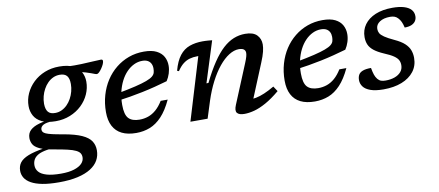

<svg xmlns="http://www.w3.org/2000/svg" viewBox="-131 -759 2864 1253"><g transform="rotate(-10 1301.0 -132.0)"><path d="M539 -412.5Q533.5 -412.5 524.8 -415.8Q516 -419 502.5 -424.2Q489 -429.5 469.2 -435.2Q449.5 -441 422.5 -446.5Q395.5 -452 359.5 -456L356 -494.5Q405 -492.5 450 -494.2Q495 -496 529.5 -498.2Q564 -500.5 580 -500.5Q586 -500.5 589.2 -498Q592.5 -495.5 592.5 -489.5Q592.5 -481 586.8 -468.2Q581 -455.5 572.2 -442.8Q563.5 -430 554.5 -421.2Q545.5 -412.5 539 -412.5ZM227.5 -209.5Q250 -209.5 270.2 -219Q290.5 -228.5 307 -245Q323.5 -261.5 335.2 -283Q347 -304.5 353.5 -329Q360 -353.5 360 -378.5Q360 -415.5 345.2 -432.8Q330.5 -450 298 -450Q275 -450 254.8 -440.8Q234.5 -431.5 218 -415Q201.5 -398.5 189.8 -377Q178 -355.5 171.5 -331Q165 -306.5 165 -281Q165.5 -244.5 180 -226.8Q194.5 -209 227.5 -209.5ZM304 -503.5Q361 -503.5 395.8 -486.2Q430.5 -469 446.2 -440Q462 -411 462 -376Q462 -333 444.2 -293.2Q426.5 -253.5 394 -222.5Q361.5 -191.5 317.5 -173.8Q273.5 -156 221.5 -156Q164.5 -156 129.5 -173.2Q94.5 -190.5 78.8 -219.5Q63 -248.5 63 -283.5Q63 -327 81 -366.5Q99 -406 131.2 -437Q163.5 -468 207.5 -485.8Q251.5 -503.5 304 -503.5ZM173 240.5Q108.5 240.5 63.2 231.8Q18 223 -10.2 207Q-38.5 191 -51.5 169.5Q-64.5 148 -64.5 123Q-64.5 91.5 -47.8 69.2Q-31 47 8.2 31.2Q47.5 15.5 115 5L131 -21L190.5 14Q146 15 115.8 21.8Q85.5 28.5 67.5 40.2Q49.5 52 41.5 68Q33.5 84 33.5 104Q33.5 128.5 49.5 147.2Q65.5 166 101.5 176.5Q137.5 187 196.5 187Q248 187 282.8 176Q317.5 165 334.8 146.8Q352 128.5 352 106Q352 90 344.5 78.5Q337 67 318 57.8Q299 48.5 265 40.5Q231 32.5 178 23.5Q114.5 13 83.2 -2.2Q52 -17.5 42 -36.8Q32 -56 32 -77Q32 -109 53 -128.8Q74 -148.5 112 -159.2Q150 -170 200 -175L206 -160.5Q156.5 -158.5 137.8 -147.5Q119 -136.5 119 -118.5Q119 -109.5 123.8 -102.5Q128.5 -95.5 142.5 -89.2Q156.5 -83 183.5 -76.8Q210.5 -70.5 255.5 -63Q332 -49.5 374.8 -30Q417.5 -10.5 434.8 16Q452 42.5 452 77Q452 113 435.5 142.8Q419 172.5 384.5 194.5Q350 216.5 297.5 228.5Q245 240.5 173 240.5Z M844.5 -446Q815.5 -446 789 -433.2Q762.5 -420.5 740 -397.2Q717.5 -374 701 -341.5Q684.5 -309 675.2 -269.2Q666 -229.5 666 -185Q666 -120.5 689.2 -95.8Q712.5 -71 762 -71Q792 -71 819.5 -80.5Q847 -90 871.8 -111.5Q896.5 -133 918 -168H964.5Q933 -100.5 896 -61.2Q859 -22 816.8 -5.5Q774.5 11 726 11Q669 11 630.8 -8Q592.5 -27 573 -64.5Q553.5 -102 553.5 -157Q553.5 -216 568.8 -268.5Q584 -321 612 -364Q640 -407 678.8 -438.2Q717.5 -469.5 764.5 -486.5Q811.5 -503.5 865 -503.5Q917 -503.5 948.5 -487.5Q980 -471.5 994.5 -445Q1009 -418.5 1009 -386Q1009 -360.5 1000.8 -334.5Q992.5 -308.5 978.5 -287.5Q937.5 -275.5 895.2 -264.8Q853 -254 810.5 -245.2Q768 -236.5 727 -229.5Q686 -222.5 647.5 -217.5L650.5 -264.5Q723.5 -278 771 -289.5Q818.5 -301 846.5 -311.5Q874.5 -322 887.8 -332.8Q901 -343.5 904.8 -356.2Q908.5 -369 908.5 -384.5Q908.5 -403.5 901.2 -417.2Q894 -431 880 -438.5Q866 -446 844.5 -446Z M1069 -338 1057.5 -342.5Q1074.5 -405.5 1102 -440.5Q1129.5 -475.5 1168 -489.2Q1206.5 -503 1255 -503Q1266 -503 1275.8 -502.5Q1285.5 -502 1295.8 -501.2Q1306 -500.5 1317.5 -499L1232 -228.5L1245.5 -229Q1282.5 -304.5 1317.8 -357Q1353 -409.5 1388.2 -441.8Q1423.5 -474 1460 -488.5Q1496.5 -503 1536 -503Q1589 -503 1613.5 -478Q1638 -453 1638 -415Q1638 -395.5 1631.5 -368.2Q1625 -341 1607.5 -299L1501.5 -41.5L1484.5 -75.5Q1508.5 -74.5 1534.8 -79.8Q1561 -85 1591.5 -98Q1622 -111 1658 -132L1680.5 -98Q1629.5 -55.5 1586.8 -31.8Q1544 -8 1508.2 1.5Q1472.5 11 1442.5 11Q1407 11 1394.2 -4.5Q1381.5 -20 1397 -57L1503 -313.5Q1514 -340 1518 -354.8Q1522 -369.5 1522 -379.5Q1522 -394.5 1511.5 -403Q1501 -411.5 1478.5 -411.5Q1446.5 -411.5 1412.5 -390Q1378.5 -368.5 1346 -328.8Q1313.5 -289 1285.2 -234.2Q1257 -179.5 1235.5 -113.5L1199.5 0H1085.5L1210.5 -413Q1209.5 -413 1207.8 -413Q1206 -413 1204.5 -413Q1175.5 -413 1152.2 -406.2Q1129 -399.5 1108.8 -383.5Q1088.5 -367.5 1069 -338Z M2028.5 -446Q1999.5 -446 1973 -433.2Q1946.5 -420.5 1924 -397.2Q1901.5 -374 1885 -341.5Q1868.5 -309 1859.2 -269.2Q1850 -229.5 1850 -185Q1850 -120.5 1873.2 -95.8Q1896.5 -71 1946 -71Q1976 -71 2003.5 -80.5Q2031 -90 2055.8 -111.5Q2080.5 -133 2102 -168H2148.5Q2117 -100.5 2080 -61.2Q2043 -22 2000.8 -5.5Q1958.5 11 1910 11Q1853 11 1814.8 -8Q1776.5 -27 1757 -64.5Q1737.5 -102 1737.5 -157Q1737.5 -216 1752.8 -268.5Q1768 -321 1796 -364Q1824 -407 1862.8 -438.2Q1901.5 -469.5 1948.5 -486.5Q1995.5 -503.5 2049 -503.5Q2101 -503.5 2132.5 -487.5Q2164 -471.5 2178.5 -445Q2193 -418.5 2193 -386Q2193 -360.5 2184.8 -334.5Q2176.5 -308.5 2162.5 -287.5Q2121.5 -275.5 2079.2 -264.8Q2037 -254 1994.5 -245.2Q1952 -236.5 1911 -229.5Q1870 -222.5 1831.5 -217.5L1834.5 -264.5Q1907.5 -278 1955 -289.5Q2002.5 -301 2030.5 -311.5Q2058.5 -322 2071.8 -332.8Q2085 -343.5 2088.8 -356.2Q2092.5 -369 2092.5 -384.5Q2092.5 -403.5 2085.2 -417.2Q2078 -431 2064 -438.5Q2050 -446 2028.5 -446Z M2307 -141Q2312 -112.5 2318 -95Q2324 -77.5 2334.5 -64.5Q2345 -52 2357.2 -47.8Q2369.5 -43.5 2387 -43.5Q2421 -43.5 2447.5 -53Q2474 -62.5 2489.5 -80.8Q2505 -99 2505 -125.5Q2505 -144 2497.2 -158.8Q2489.5 -173.5 2468.5 -188Q2447.5 -202.5 2406.5 -219.5Q2366 -237 2342.8 -255.5Q2319.5 -274 2310 -296Q2300.5 -318 2300.5 -346Q2300.5 -393 2326.2 -428.5Q2352 -464 2399.2 -483.8Q2446.5 -503.5 2512 -503.5Q2558 -503.5 2589 -494Q2620 -484.5 2635.5 -466.8Q2651 -449 2651 -424Q2651 -405.5 2642 -391.8Q2633 -378 2615 -370.2Q2597 -362.5 2569.5 -362.5Q2564 -386.5 2556.8 -401.8Q2549.5 -417 2539 -428Q2529 -439 2516.5 -443.5Q2504 -448 2487.5 -448Q2444.5 -448 2418 -430.5Q2391.5 -413 2391.5 -384Q2391.5 -368.5 2398.5 -355.8Q2405.5 -343 2426.5 -328.5Q2447.5 -314 2489.5 -294.5Q2532 -275 2554.8 -253.8Q2577.5 -232.5 2586.5 -208.8Q2595.5 -185 2595.5 -157Q2595.5 -105 2566.2 -67.2Q2537 -29.5 2485.2 -9.2Q2433.5 11 2365 11Q2311 11 2278.2 -0.8Q2245.5 -12.5 2230.8 -32.2Q2216 -52 2216 -76Q2216 -96.5 2224 -111Q2232 -125.5 2252 -133.2Q2272 -141 2307 -141Z"/></g></svg>

Font: Newsreader 9pt Medium
Style: Italic
Weight: 500
Italic angle: -17°
Designer: Hugues Gentile
Foundry: Production Type
Version: Version 1.003